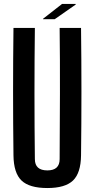

<svg xmlns="http://www.w3.org/2000/svg" viewBox="-20 -941 477 969"><path d="M219 8Q128 8 88.5 -30Q49 -68 48 -157Q44 -478 48 -800H156Q154 -640 154 -469Q154 -298 156 -138Q156 -81 219 -81Q281 -81 281 -138Q282 -298 282.5 -469Q283 -640 281 -800H389Q393 -478 389 -157Q388 -68 348.5 -30Q309 8 219 8ZM197 -844V-846L293 -921H362V-918L256 -844Z"/></svg>

Font: Big Shoulders Display
Style: Bold
Weight: 700
Designer: Patric King
Foundry: XO Type Co
Version: Version 1.000; ttfautohint (v1.8.2)